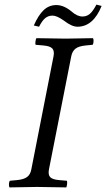

<svg xmlns="http://www.w3.org/2000/svg" viewBox="-20 -813 462 835"><path d="M212.9 -568.8Q217.3 -591.3 207.5 -602.1Q197.8 -612.8 168.9 -615.2L134.8 -618.2Q132.8 -622.1 134.3 -632.8Q135.7 -643.6 138.2 -647Q226.1 -645 265.1 -645Q294.9 -645 384.8 -647Q387.7 -640.1 386.7 -630.6Q385.7 -621.1 382.8 -618.2L352.1 -615.2Q322.3 -612.3 308.3 -601.3Q294.4 -590.3 290 -568.8L192.9 -76.2Q188.5 -53.2 198.2 -42.7Q208 -32.2 236.8 -29.8L271 -26.9Q272.9 -22.9 271.7 -12Q270.5 -1 268.1 2Q180.2 0 141.1 0Q110.8 0 21 2Q18.1 -4.9 19 -14.4Q20 -23.9 22.9 -26.9L54.2 -29.8Q84 -32.7 98.1 -43.5Q112.3 -54.2 116.2 -76.2ZM338.9 -741.2Q356.4 -741.2 369.9 -752Q383.3 -762.7 399.4 -793L421.9 -787.1Q385.3 -696.8 316.9 -696.8Q292 -696.8 258.3 -723.1Q227.5 -745.1 208.5 -745.1Q189.5 -745.1 176 -733.6Q162.6 -722.2 149.9 -696.8L127 -702.1Q147 -747.6 170.2 -769.3Q193.4 -791 225.1 -791Q257.3 -791 291 -763.2Q315.4 -741.2 338.9 -741.2Z"/></svg>

Font: Linux Libertine G
Style: Italic
Weight: 400
Italic angle: -12°
Designer: Philipp H. Poll
Foundry: Philipp H. Poll
Version: Version 5.1.3